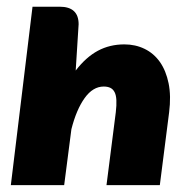

<svg xmlns="http://www.w3.org/2000/svg" viewBox="-20 -538 549 558"><path d="M11.5 0 74.5 -518.5H153.5Q208.5 -518.5 208.5 -467.5L200 -333Q230 -372 264.5 -390.5Q299 -409 341.5 -409Q373.5 -409 400.2 -396Q427 -383 444.8 -357.8Q462.5 -332.5 470 -295.8Q477.5 -259 471.5 -211.5L444.5 0H289.5L316.5 -211.5Q319 -232.5 318.2 -247Q317.5 -261.5 313 -270.2Q308.5 -279 300.5 -282.8Q292.5 -286.5 281.5 -286.5Q250 -286.5 226 -253Q202 -219.5 187.5 -162.5L166.5 0Z"/></svg>

Font: Lato Black
Style: Italic
Weight: 900
Italic angle: -7°
Designer: Lukasz Dziedzic
Foundry: tyPoland Lukasz Dziedzic
Version: Version 2.007; 2014-02-27